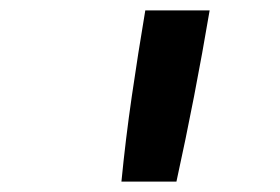

<svg xmlns="http://www.w3.org/2000/svg" viewBox="-20 -792 540 370"><path d="M214 -442Q222 -524 234 -606.5Q246 -689 260 -772H384Q370 -689 354 -606.5Q338 -524 320 -442Z"/></svg>

Font: Iosevka Curly
Style: Bold Italic
Weight: 700
Italic angle: -9°
Monospace: yes
Designer: Belleve Invis
Foundry: Belleve Invis
Version: Version 22.1.2; ttfautohint (v1.8.4)